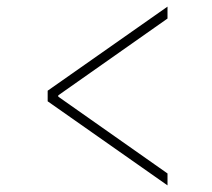

<svg xmlns="http://www.w3.org/2000/svg" viewBox="-20 -622 640 580"><path d="M486 -62 124 -316V-348L486 -602V-566L156 -334V-330L486 -98Z"/></svg>

Font: Source Code Pro ExtraLight ExtraLight
Style: Regular
Weight: 250
Monospace: yes
Version: Version 1.018;hotconv 1.0.116;makeotfexe 2.5.65601